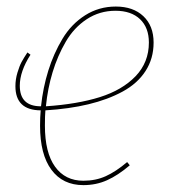

<svg xmlns="http://www.w3.org/2000/svg" viewBox="-20 -548 510 578"><path d="M442.4 -419.9Q442.4 -371.6 418 -334Q393.6 -296.4 348.9 -272.2Q304.2 -248 246.3 -234.1Q188.5 -220.2 116.7 -215.8Q115.2 -200.2 115.2 -169.9Q115.2 -88.4 145.8 -46.1Q176.3 -3.9 231 -3.9Q268.1 -3.9 298.3 -17.6Q328.6 -31.2 362.8 -60.1L370.6 -50.3Q335 -20 302.2 -5.4Q269.5 9.3 231 9.3Q168.9 9.3 134.8 -36.9Q100.6 -83 100.6 -169.4Q100.6 -194.8 102.5 -215.8Q26.4 -216.3 26.4 -288.6Q26.4 -309.1 32.5 -329.3Q38.6 -349.6 44.9 -361.3Q51.3 -373 62.5 -390.1L71.8 -383.3Q39.6 -333 39.6 -290Q39.6 -228 103 -228H103.5Q109.4 -284.2 125.5 -335.7Q141.6 -387.2 168.2 -431.4Q194.8 -475.6 236.3 -502Q277.8 -528.3 328.6 -528.3Q380.9 -528.3 411.6 -499.3Q442.4 -470.2 442.4 -419.9ZM327.6 -515.6Q279.8 -515.6 241.2 -490.2Q202.6 -464.8 178 -422.4Q153.3 -379.9 138.4 -330.8Q123.5 -281.7 118.2 -228Q212.9 -234.4 280.5 -255.6Q348.1 -276.9 388.2 -318.6Q428.2 -360.4 428.2 -419.9Q428.2 -464.8 401.6 -490.2Q375 -515.6 327.6 -515.6Z"/></svg>

Font: Fira Sans Compressed Hair
Style: Italic
Weight: 100
Width: 3
Italic angle: -8°
Designer: Carrois Corporate & Edenspiekermann AG
Foundry: Carrois Corporate GbR & Edenspiekermann AG
Version: Version 4.203;PS 004.203;hotconv 1.0.88;makeotf.lib2.5.64775